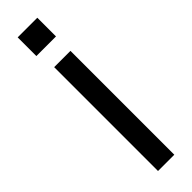

<svg xmlns="http://www.w3.org/2000/svg" viewBox="-246 -497 692 692"><g transform="rotate(-45 100.0 -151.0)"><path d="M149.9 198.2H66.9V-331.1H149.9ZM149.9 -404.8H49.8V-500H149.9Z"/></g></svg>

Font: Perun
Style: Regular
Weight: 400
Version: Version 1.0000